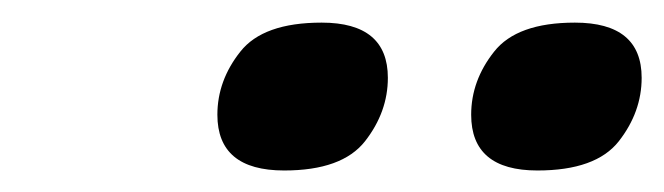

<svg xmlns="http://www.w3.org/2000/svg" viewBox="-20 -738 602 174"><path d="M237.5 -583.5Q177 -583.5 177 -634Q177 -665 197.8 -691.2Q218.5 -717.5 271.5 -717.5Q331.5 -717.5 331.5 -667.5Q331.5 -636.5 310.8 -610Q290 -583.5 237.5 -583.5ZM467 -583.5Q407 -583.5 407 -634Q407 -665 427.8 -691.2Q448.5 -717.5 501 -717.5Q561.5 -717.5 561.5 -667.5Q561.5 -636.5 540.8 -610Q520 -583.5 467 -583.5Z"/></svg>

Font: Newsreader Caption
Style: Bold Italic
Weight: 700
Italic angle: -17°
Designer: Hugues Gentile
Foundry: Production Type
Version: Version 1.001